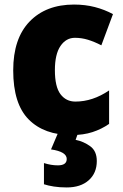

<svg xmlns="http://www.w3.org/2000/svg" viewBox="-20 -583 540 843"><path d="M295 10Q174 10 106 -58.5Q38 -127 38 -274Q38 -414 110 -488.5Q182 -563 305 -563Q354 -563 396.5 -552Q439 -541 476 -521L425 -384Q394 -400 366 -408.5Q338 -417 309 -417Q270 -417 245.5 -381Q221 -345 221 -275Q221 -202 245.5 -169.5Q270 -137 311 -137Q387 -137 459 -186V-39Q426 -16 386 -3Q346 10 295 10ZM405 124Q405 177 369.5 208.5Q334 240 273 240Q242 240 216.5 236Q191 232 173 226V133Q189 138 204 140.5Q219 143 234 143Q273 143 273 115Q273 83 204 73L235 0H323L312 31Q347 38 376 59Q405 80 405 124Z"/></svg>

Font: Noto Sans Malayalam SemiCondensed Black
Style: Regular
Weight: 900
Width: 4
Designer: Jelle Bosma - Monotype Design Team
Foundry: Monotype Imaging Inc.
Version: Version 2.104; ttfautohint (v1.8.4.7-5d5b)